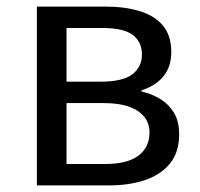

<svg xmlns="http://www.w3.org/2000/svg" viewBox="-20 -563 607 583"><path d="M92 0V-543H300Q360 -543 405 -529Q450 -515 475 -485Q500 -455 500 -405Q500 -360 476 -331Q452 -302 410 -289V-285Q441 -278 466.5 -262.5Q492 -247 508 -221Q524 -195 524 -155Q524 -101 496.5 -67Q469 -33 421 -16.5Q373 0 310 0ZM182 -315H285Q353 -315 382 -337.5Q411 -360 411 -397Q411 -436 383 -457Q355 -478 291 -478H182ZM182 -65H299Q367 -65 400.5 -90.5Q434 -116 434 -161Q434 -202 398.5 -226Q363 -250 294 -250H182Z"/></svg>

Font: Noto Sans HK
Style: Regular
Weight: 400
Designer: Ryoko NISHIZUKA 西塚涼子 (kana, bopomofo & ideographs); Paul D. Hunt (Latin, Greek & Cyrillic); Sandoll Communications 산돌커뮤니
Foundry: Adobe
Version: Version 2.004-H2;hotconv 1.0.118;makeotfexe 2.5.65603